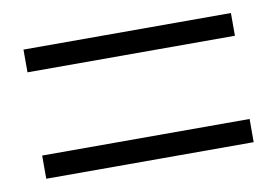

<svg xmlns="http://www.w3.org/2000/svg" viewBox="-43 -568 587 406"><g transform="rotate(-10 250.0 -365.5)"><path d="M472.7 -226.6H27.3V-276.4H472.7ZM472.7 -455.1H27.3V-503.9H472.7Z"/></g></svg>

Font: Gen Shin Gothic Monospace Light
Style: Regular
Weight: 300
Designer: [Source Han Sans]
Ryoko NISHIZUKA  (kana & ideographs); Paul D. Hunt (Latin, Greek & Cyrillic); Wenlong ZHANG  (bopomofo
Version: Version 1.002.20150607